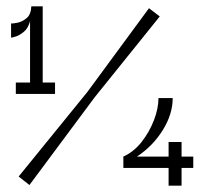

<svg xmlns="http://www.w3.org/2000/svg" viewBox="-20 -587 645 607"><path d="M75 -302V-520Q69 -498 56 -487Q43 -476 31 -472Q19 -468 15 -468V-513Q19 -512 34.5 -515Q50 -518 64 -529.5Q78 -541 79 -567H115V-302ZM30 -290V-326H154V-290ZM73 -2 39 -29 256 -296 451 -561 485 -535 279 -279ZM370 -56V-92Q403 -107 427.5 -138Q452 -169 466.5 -206.5Q481 -244 481 -277H526Q526 -226 494.5 -175.5Q463 -125 413 -92H591V-56ZM513 0V-138H554V0Z"/></svg>

Font: Darker Grotesque Light Medium
Style: Regular
Weight: 500
Version: Version 1.000;gftools[0.9.28]